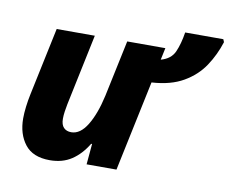

<svg xmlns="http://www.w3.org/2000/svg" viewBox="-72 -721 986 823"><g transform="rotate(10 420.5 -310.0)"><path d="M193 10Q119 10 84.5 -34.5Q50 -79 50 -147Q50 -170 53.5 -198.5Q57 -227 63 -255L125 -549H291L226 -239Q223 -224 220.5 -207Q218 -190 218 -175Q218 -149 230 -136.5Q242 -124 263 -124Q302 -124 332 -173Q362 -222 380 -303L432 -549H598L587 -497Q631 -509 646.5 -544Q662 -579 670 -630H836L841 -618Q823 -561 790.5 -512Q758 -463 703 -431Q648 -399 565 -394L482 0H352L360 -90H356Q327 -42 287.5 -16Q248 10 193 10Z"/></g></svg>

Font: Noto Sans ExtraBold
Style: Italic
Weight: 800
Italic angle: -12°
Designer: Monotype Design Team
Foundry: Monotype Imaging Inc.
Version: Version 2.013; ttfautohint (v1.8.4.7-5d5b)